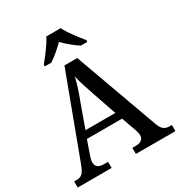

<svg xmlns="http://www.w3.org/2000/svg" viewBox="-212 -1075 1142 1220"><g transform="rotate(-30 359.0 -465.5)"><path d="M205 -771H252C288 -793 330 -830 360 -861C390 -830 434 -793 469 -771H517V-784C486 -822 435 -886 414 -931H308C287 -886 236 -822 205 -784ZM1 0H250V-45H221C183 -45 161 -59 161 -91C161 -104 165 -122 171 -138L206 -238H464L503 -129C507 -115 511 -103 511 -91C511 -59 490 -45 455 -45H428V0H718V-45H704C667 -45 648 -57 631 -103L410 -714H316L95 -122C72 -59 56 -45 18 -45H1ZM226 -291 291 -471C313 -528 327 -573 338 -620C349 -572 367 -518 386 -463L445 -291Z"/></g></svg>

Font: Noto Serif Thai Medium
Style: Regular
Weight: 500
Designer: Monotype Design Team
Foundry: Monotype Imaging Inc.
Version: Version 1.901;PS 001.901;hotconv 1.0.88;makeotf.lib2.5.64775